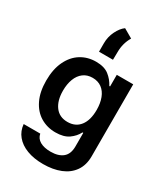

<svg xmlns="http://www.w3.org/2000/svg" viewBox="-244 -927 1088 1245"><g transform="rotate(30 299.5 -304.5)"><path d="M52.7 47.9H176.8Q183.1 81.5 213.6 98.9Q244.1 116.2 293 116.2Q351.1 116.2 383.5 89.4Q416 62.5 416 5.9V-95.7H410.2Q391.6 -59.1 355.2 -33.4Q318.8 -7.8 256.8 -7.8Q194.8 -7.8 145 -37.8Q95.2 -67.9 66.7 -126.7Q38.1 -185.5 38.1 -269.5Q38.1 -354.5 66.9 -414.8Q95.7 -475.1 145.5 -506.1Q195.3 -537.1 257.8 -537.1Q319.8 -537.1 355 -509.8Q390.1 -482.4 410.2 -443.4H416V-530.3H539.1V8.8Q539.1 74.7 507.6 119.9Q476.1 165 420.2 187.5Q364.3 210 291 210Q221.2 210 169.2 190.2Q117.2 170.4 87.2 134Q57.1 97.7 52.7 47.9ZM417 -267.6Q417 -317.9 402.3 -356Q387.7 -394 359.4 -414.8Q331.1 -435.5 291 -435.5Q250.5 -435.5 222.2 -414.1Q193.8 -392.6 179.4 -354.5Q165 -316.4 165 -267.6Q165 -192.9 197.8 -149.2Q230.5 -105.5 291 -105.5Q351.1 -105.5 384 -148.2Q417 -190.9 417 -267.6ZM311.5 -819.3 378.9 -780.3Q346.7 -726.1 346.7 -661.1L345.7 -602.5H241.2V-666Q241.2 -713.9 262 -756.1Q282.7 -798.3 311.5 -819.3Z"/></g></svg>

Font: Pretendard SemiBold
Style: Regular
Weight: 600
Designer: Base glyphs from Inter by Rasmus Andersson; Hangeul glyphs from Noto Sans CJK(Source Han Sans) by Jang Soo-young and Kan
Foundry: Kil Hyung-jin
Version: Version 1.309